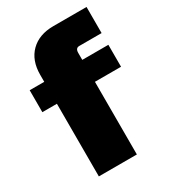

<svg xmlns="http://www.w3.org/2000/svg" viewBox="-173 -789 782 879"><g transform="rotate(-30 218.0 -350.0)"><path d="M308 -562Q288 -562 288 -537V-500H426V-384H288V0H87V-384H10V-500H87V-537Q87 -613 131 -656.5Q175 -700 251 -700H426V-562Z"/></g></svg>

Font: Fivo Sans Black
Style: Regular
Weight: 900
Designer: Alexander Slobzheninov
Foundry: Alexander Slobzheninov
Version: 1.0